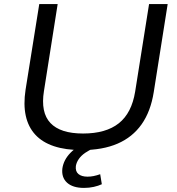

<svg xmlns="http://www.w3.org/2000/svg" viewBox="-20 -725 866 939"><path d="M380 9Q301 9 244 -10Q187 -29 152.5 -66.5Q118 -104 106 -159Q94 -214 105 -286L172 -705H262L195 -280Q178 -175 226.5 -123.5Q275 -72 386 -72Q498 -72 561 -122Q624 -172 641 -277L709 -705H800L732 -275Q717 -180 672.5 -117Q628 -54 555 -22.5Q482 9 380 9ZM391 194Q336 194 308 168.5Q280 143 285 99Q291 57 324.5 22.5Q358 -12 415 -34L439 0Q416 9 396.5 22.5Q377 36 365.5 52.5Q354 69 351 87Q348 113 363.5 126Q379 139 408 139Q423 139 438 136Q453 133 470 127L478 176Q461 184 438.5 189Q416 194 391 194Z"/></svg>

Font: Nunito Sans 10pt SemiExpanded
Style: Italic
Weight: 400
Width: 6
Italic angle: -9°
Designer: Vernon Adams
Foundry: Vernon Adams
Version: Version 3.101;gftools[0.9.27]